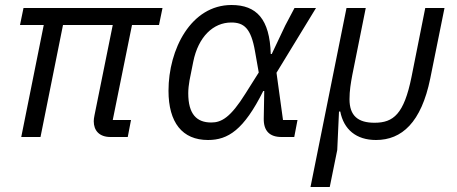

<svg xmlns="http://www.w3.org/2000/svg" viewBox="-20 -548 1828 768"><path d="M491 0 504 -68H431L508 -448H616L630 -516H74L60 -448H155L65 0H142L232 -448H431L358 -87C356 -77 355 -70 355 -63C355 -26 377 0 422 0Z M1170 -68H1112L1086 -257L1244 -516H1158L1121 -446L1067 -332H1063C1059 -472 1006 -528 906 -528C744 -528 654 -351 654 -185C654 -58 709 12 812 12C892 12 955 -28 1033 -184H1037L1035 -74C1034 -24 1059 0 1106 0H1157ZM825 -58C767 -58 733 -91 733 -175C733 -191 735 -209 738 -226L753 -301C773 -401 833 -458 905 -458C956 -458 984 -435 1000 -343L1015 -258L962 -174C902 -78 866 -58 825 -58Z M1484 12C1587 12 1665 -58 1701 -234L1758 -516H1681L1626 -240C1596 -92 1554 -57 1478 -57C1412 -57 1378 -85 1378 -151C1378 -185 1383 -215 1389 -247L1443 -516H1366L1222 200H1299L1329 52L1336 -102H1341C1355 -30 1405 12 1484 12Z"/></svg>

Font: Braiins Sans
Style: Italic
Weight: 400
Italic angle: -11.31°
Designer: Mike Abbink, Paul van der Laan, Pieter van Rosmalen, Jiri Chlebus, Lubos Buracinsky
Foundry: Bold Monday, Sudetype
Version: Version 1.000;hotconv 1.0.109;makeotfexe 2.5.65596